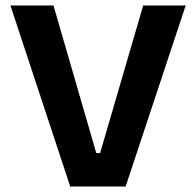

<svg xmlns="http://www.w3.org/2000/svg" viewBox="-20 -680 715 700"><path d="M236 0 18 -660H175L331 -122H345L502 -660H657L438 0Z"/></svg>

Font: Bricolage Grotesque 10pt Bricolage Grotesque 10pt Regular
Style: Bold
Weight: 700
Designer: Mathieu Triay
Foundry: Atelier Triay
Version: Version 1.000; ttfautohint (v1.8.4.7-5d5b);gftools[0.9.32]